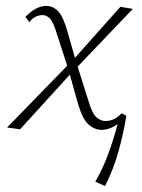

<svg xmlns="http://www.w3.org/2000/svg" viewBox="-20 -435 479 649"><path d="M324 4Q301 4 280.5 -13Q260 -30 244 -83L211 -201L174 -315Q161 -359 149.5 -371.5Q138 -384 124 -384Q113 -384 101.5 -379Q90 -374 79 -360L66 -378Q83 -396 101 -405.5Q119 -415 136 -415Q159 -415 176.5 -397Q194 -379 209 -325L236 -230L279 -94Q292 -50 306.5 -38Q321 -26 336 -26Q351 -26 364.5 -32Q378 -38 391 -52L407 -44Q385 -18 364 -7Q343 4 324 4ZM48 2 4 -4 218 -224 230 -198ZM235 -202 223 -228 387 -412 429 -405ZM335 194 302 179Q324 141 339.5 102Q355 63 366 25.5Q377 -12 385 -43L407 -44Q403 -18 396.5 12Q390 42 381.5 73.5Q373 105 361 135.5Q349 166 335 194Z"/></svg>

Font: Ysabeau Office ExtraLight
Style: Italic
Weight: 250
Italic angle: -12°
Designer: Christian Thalmann (Catharsis Fonts)
Version: Version 2.001;gftools[0.9.30]; featfreeze: tnum,lnum,ss02